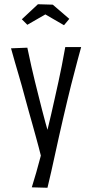

<svg xmlns="http://www.w3.org/2000/svg" viewBox="-20 -738 439 906"><path d="M204 148 130 146Q141 111 151 76Q161 41 170 6.5Q179 -28 188 -62.5Q197 -97 205.5 -131.5Q214 -166 222 -201Q230 -236 238 -272Q248 -317 256 -353Q264 -389 271.5 -427.5Q279 -466 288 -516H363Q354 -484 346.5 -455.5Q339 -427 331.5 -398Q324 -369 315.5 -336.5Q307 -304 298 -265Q288 -223 278 -180Q268 -137 258.5 -94.5Q249 -52 240 -10.5Q231 31 222 71Q213 111 204 148ZM176 9Q170 -16 163 -42Q156 -68 148.5 -95.5Q141 -123 133 -151.5Q125 -180 116.5 -210Q108 -240 100 -270Q91 -304 83 -332.5Q75 -361 67 -388Q59 -415 50.5 -444.5Q42 -474 32 -510L109 -513Q120 -462 128 -425Q136 -388 144.5 -355Q153 -322 163 -281Q171 -250 178.5 -219.5Q186 -189 194.5 -159Q203 -129 211.5 -99Q220 -69 229 -38ZM282 -619 194 -670 109 -621 83 -647 159 -718 229 -716 307 -649Z"/></svg>

Font: Truculenta
Style: Regular
Weight: 400
Designer: Ivan Castro, Eva Sanz & Omnibus-Type Team
Foundry: Omnibus-Type
Version: Version 1.002